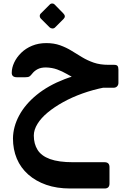

<svg xmlns="http://www.w3.org/2000/svg" viewBox="-20 -714 726 1096"><path d="M381 362Q304 362 244 341Q184 320 141 282Q98 244 76 191.5Q54 139 54 76Q55 9 89.5 -55Q124 -119 189.5 -172.5Q255 -226 348.5 -262Q442 -298 561 -309L577 -215Q511 -202 451 -180.5Q391 -159 340.5 -131Q290 -103 252.5 -72Q215 -41 194 -7Q173 27 173 60Q173 107 194.5 141.5Q216 176 265.5 194Q315 212 397 212H577Q605 212 605 240V334Q605 362 577 362ZM555 -213V-230Q508 -230 473.5 -239.5Q439 -249 412 -263.5Q385 -278 360 -292.5Q335 -307 306.5 -317.5Q278 -328 242 -329Q214 -329 195.5 -319.5Q177 -310 165 -295Q155 -282 148 -277.5Q141 -273 124 -273H77Q47 -273 47 -298Q47 -327 61 -357Q75 -387 101 -412.5Q127 -438 163.5 -453Q200 -468 244 -468Q288 -468 323 -455.5Q358 -443 388 -424.5Q418 -406 448.5 -387.5Q479 -369 515 -356.5Q551 -344 599 -344H631Q646 -344 651 -337.5Q656 -331 656 -316V-241Q656 -229 648.5 -221Q641 -213 627 -213ZM294 -557Q288 -551 278.5 -551.5Q269 -552 263 -558L214 -607Q207 -614 207 -623Q207 -632 214 -638L263 -687Q269 -694 278 -694Q287 -694 293 -687L341 -638Q358 -621 343 -606Z"/></svg>

Font: Rubik Light SemiBold
Style: Regular
Weight: 600
Version: Version 2.300;gftools[0.9.30]